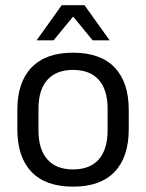

<svg xmlns="http://www.w3.org/2000/svg" viewBox="-20 -703 560 736"><path d="M260 12.5Q155 12.5 100.8 -44.2Q46.5 -101 46.5 -207.5V-282Q46.5 -388 101 -444.5Q155.5 -501 260 -501Q365 -501 419.2 -444.5Q473.5 -388 473.5 -282V-207.5Q473.5 -101 419.2 -44.2Q365 12.5 260 12.5ZM260 -53.5Q325 -53.5 358.8 -92Q392.5 -130.5 392.5 -203V-286.5Q392.5 -358.5 358.8 -396.8Q325 -435 260 -435Q195.5 -435 161.5 -396.8Q127.5 -358.5 127.5 -286.5V-203Q127.5 -130.5 161.5 -92Q195.5 -53.5 260 -53.5ZM216.5 -683H304L399.5 -549.5V-548.5H335L262 -637.5H258.5L185.5 -548.5H121V-549.5Z"/></svg>

Font: Anek Tamil Medium
Style: Regular
Weight: 400
Version: Version 1.003